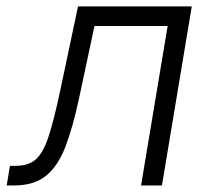

<svg xmlns="http://www.w3.org/2000/svg" viewBox="-36 -565 643 585"><path d="M-15.6 0 -5.7 -59.7H11.4Q50.4 -59.7 73.2 -79.5Q95.9 -99.4 112.2 -149.7Q128.6 -199.9 147.7 -290.1L201.7 -545.5H548.3L457.4 0H393.8L474.8 -485.8H251.8L205.6 -268.8Q186.8 -180 164.2 -120.2Q141.7 -60.4 105.1 -30.2Q68.5 0 7.1 0Z"/></svg>

Font: Inter Light  BETA
Style: Italic
Weight: 300
Italic angle: 9.39999°
Designer: Rasmus Andersson
Foundry: rsms
Version: Version 3.011;git-f93a4a705